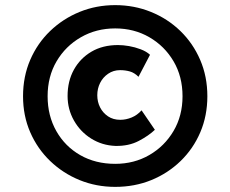

<svg xmlns="http://www.w3.org/2000/svg" viewBox="-20 -701 900 750"><path d="M585 -194Q561 -171 522 -150.5Q483 -130 431 -131Q379 -133 336.5 -159.5Q294 -186 269 -230Q244 -274 244 -326Q244 -384 268.5 -428.5Q293 -473 337 -499Q381 -525 441 -525Q461 -525 484 -521Q507 -517 529.5 -508.5Q552 -500 566 -487L521 -401Q505 -417 487 -422Q469 -427 449 -427Q423 -427 402.5 -413Q382 -399 371 -377Q360 -355 360 -329Q360 -303 371 -281.5Q382 -260 402 -246.5Q422 -233 450 -233Q472 -233 494 -242Q516 -251 533 -270ZM430 29Q356 29 291 2.5Q226 -24 176 -72Q126 -120 98 -184.5Q70 -249 70 -325Q70 -402 98 -467Q126 -532 176 -580Q226 -628 291 -654.5Q356 -681 430 -681Q504 -681 569.5 -654.5Q635 -628 684.5 -580Q734 -532 762 -467Q790 -402 790 -325Q790 -249 762.5 -184.5Q735 -120 685.5 -72Q636 -24 571 2.5Q506 29 430 29ZM430 -61Q504 -61 563.5 -95.5Q623 -130 658 -189.5Q693 -249 693 -325Q693 -402 658 -461.5Q623 -521 563.5 -555.5Q504 -590 430 -590Q356 -590 296 -555.5Q236 -521 201 -461.5Q166 -402 166 -325Q166 -249 200 -189Q234 -129 293.5 -95Q353 -61 430 -61Z"/></svg>

Font: Josefin Sans Thin SemiBold
Style: Regular
Weight: 600
Version: Version 2.000